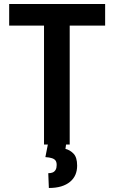

<svg xmlns="http://www.w3.org/2000/svg" viewBox="-20 -731 578 971"><path d="M332.5 -710.9V0H202.6V-710.9ZM511.7 -710.9V-601.6H26.4V-710.9ZM223.1 -5.9H314.9L311 22Q333 26.9 351.6 45.7Q370.1 64.5 370.1 106.4Q370.1 132.3 361.3 152.8Q352.5 173.3 334.2 188.5Q315.9 203.6 289.3 211.7Q262.7 219.7 227.1 219.7L224.1 145Q237.8 145 247.1 140.9Q256.3 136.7 261.5 127.4Q266.6 118.2 266.6 103.5Q266.6 88.9 261 81.1Q255.4 73.2 242.9 69.1Q230.5 64.9 209.5 63.5Z"/></svg>

Font: Roboto Condensed SemiBold
Style: Regular
Weight: 600
Designer: Christian Robertson
Foundry: Google
Version: Version 3.008; 2023